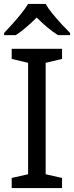

<svg xmlns="http://www.w3.org/2000/svg" viewBox="-20 -964 379 984"><path d="M298 0H40V-52L124 -71V-642L40 -662V-714H298V-662L214 -642V-71L298 -52ZM214 -944Q226 -922 248.5 -894.5Q271 -867 295.5 -840.5Q320 -814 339 -795V-784H277Q251 -800 223 -823.5Q195 -847 168 -874Q141 -847 114 -824Q87 -801 61 -784H1V-795Q20 -815 43.5 -841Q67 -867 89 -894.5Q111 -922 124 -944Z"/></svg>

Font: Noto Sans Pau Cin Hau
Style: Regular
Weight: 400
Designer: Monotype Design Team
Foundry: Monotype Imaging Inc.
Version: Version 2.002; ttfautohint (v1.8.4.7-5d5b)